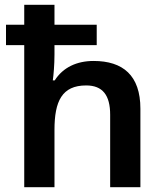

<svg xmlns="http://www.w3.org/2000/svg" viewBox="-20 -780 682 800"><path d="M207 -760H81V-677H5V-592H81V0H207V-239C207 -358 238 -424 339 -424C408 -424 439 -383 439 -302V0H565V-327C565 -466 492 -526 370 -526C301 -526 243 -500 208 -445H200C203 -465 207 -510 207 -553V-592H383V-677H207Z"/></svg>

Font: Noto Sans Bamum SemiBold
Style: Regular
Weight: 600
Designer: Monotype Design Team
Foundry: Monotype Imaging Inc.
Version: Version 2.002